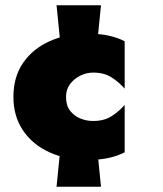

<svg xmlns="http://www.w3.org/2000/svg" viewBox="-20 -598 620 730"><path d="M210 -38 195 112H364L349 -38ZM231 -230Q231 -258 246.5 -278.5Q262 -299 285.5 -310.5Q309 -322 334 -322Q375 -322 403 -304.5Q431 -287 454 -261V-441Q430 -454 395.5 -462Q361 -470 314 -470Q232 -470 168 -441Q104 -412 67.5 -358.5Q31 -305 31 -230Q31 -156 67.5 -102Q104 -48 168 -19Q232 10 314 10Q361 10 395.5 2Q430 -6 454 -19V-199Q431 -173 403 -155.5Q375 -138 334 -138Q309 -138 285.5 -147.5Q262 -157 246.5 -177Q231 -197 231 -230ZM195 -578 210 -428H349L364 -578Z"/></svg>

Font: Jost Black
Style: Regular
Weight: 900
Version: Version 3.710